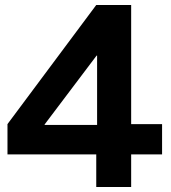

<svg xmlns="http://www.w3.org/2000/svg" viewBox="-20 -750 687 770"><path d="M366 0V-130.7H10V-252.3L366 -730H506V-252.3H630V-130.7H506V0ZM159 -249H369.4V-527.1H367.4L159 -251Z"/></svg>

Font: M PLUS 2 Thin
Style: Regular
Weight: 100
Designer: Coji Morishita
Foundry: UNDERFOREST DESIGN
Version: Version 1.001